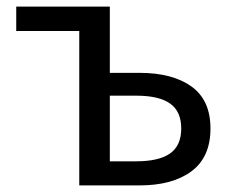

<svg xmlns="http://www.w3.org/2000/svg" viewBox="-20 -563 704 583"><path d="M220.7 0V-468.8H29.3V-543H313.5V-341.8H403.3Q503.9 -341.8 561.5 -300.3Q619.1 -258.8 619.1 -172.9Q619.1 -85.9 561.5 -43Q503.9 0 403.3 0ZM313.5 -73.2H393.6Q462.9 -73.2 496.6 -97.2Q530.3 -121.1 530.3 -172.9Q530.3 -224.6 496.6 -248.5Q462.9 -272.5 393.6 -272.5H313.5Z"/></svg>

Font: GenYoGothic TW TTF Regular
Style: Regular
Weight: 400
Version: Version 1.300